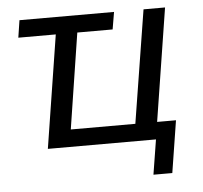

<svg xmlns="http://www.w3.org/2000/svg" viewBox="-47 -540 762 720"><g transform="rotate(-5 333.5 -179.5)"><path d="M502 131 523 0H116L183 -425H42L52 -490H408L397 -425H264L208 -65H451L519 -490H600L533 -65H604L573 131Z"/></g></svg>

Font: Nunito Sans 10pt SemiCondensed
Style: Italic
Weight: 400
Width: 4
Italic angle: -9°
Designer: Vernon Adams
Foundry: Vernon Adams
Version: Version 3.101;gftools[0.9.27]